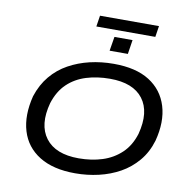

<svg xmlns="http://www.w3.org/2000/svg" viewBox="-103 -1100 1207 1212"><g transform="rotate(10 500.5 -494.5)"><path d="M457 9Q316 9 227.5 -46Q139 -101 109.5 -199Q80 -297 112 -424Q137 -501 183 -556Q229 -611 291.5 -645.5Q354 -680 426.5 -697Q499 -714 579 -714Q722 -714 808.5 -659Q895 -604 925 -506Q955 -408 922 -282Q899 -205 852 -149.5Q805 -94 743 -59.5Q681 -25 608 -8Q535 9 457 9ZM463 -88Q545 -88 614 -110Q683 -132 734 -180Q785 -228 809 -306Q847 -451 784 -534Q721 -617 572 -617Q490 -617 420.5 -595.5Q351 -574 301 -526.5Q251 -479 226 -400Q187 -256 250.5 -172Q314 -88 463 -88ZM429 -927 440 -998H818L807 -927ZM538 -791 553 -882H669L655 -791Z"/></g></svg>

Font: Nunito Sans 7pt Expanded Medium
Style: Italic
Weight: 500
Width: 7
Italic angle: -9°
Designer: Vernon Adams
Foundry: Vernon Adams
Version: Version 3.101;gftools[0.9.27]